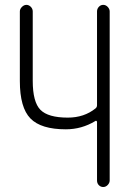

<svg xmlns="http://www.w3.org/2000/svg" viewBox="-20 -750 540 770"><path d="M244.1 -231.4Q144.5 -231.4 102.1 -274.9Q59.6 -318.4 59.6 -424.8V-704.1Q59.6 -713.9 67.9 -722.2Q76.2 -730.5 85.9 -730.5Q95.7 -730.5 103.5 -722.7Q111.3 -714.8 111.3 -704.1V-425.8Q111.3 -340.8 142.1 -309.6Q172.9 -278.3 252 -278.3Q317.4 -278.3 363.3 -315.4Q369.1 -320.3 369.1 -328.1V-704.1Q369.1 -714.8 376.5 -722.7Q383.8 -730.5 394 -730.5Q404.3 -730.5 412.1 -722.2Q419.9 -713.9 419.9 -704.1V-26.4Q419.9 -16.6 412.1 -8.3Q404.3 0 394 0Q383.8 0 376.5 -7.3Q369.1 -14.6 369.1 -26.4V-260.7Q369.1 -263.7 366.7 -265.1Q364.3 -266.6 362.3 -264.6Q307.6 -231.4 244.1 -231.4Z"/></svg>

Font: Rounded Mgen+ 2m light
Style: Regular
Weight: 200
Designer: [Source Han Sans]
Ryoko NISHIZUKA  (kana & ideographs); Paul D. Hunt (Latin, Greek & Cyrillic); Wenlong ZHANG  (bopomofo
Version: Version 1.059.20150602